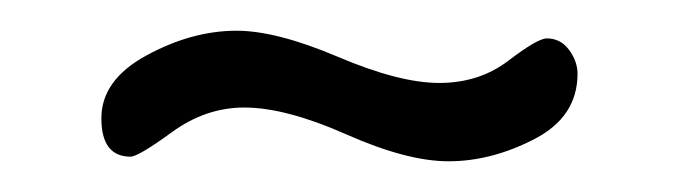

<svg xmlns="http://www.w3.org/2000/svg" viewBox="-20 -320 441 125"><path d="M139 -250Q114 -250 92 -234Q70 -218 65 -218Q46 -218 46 -243Q46 -268 75.5 -284Q105 -300 134 -300Q160 -300 200 -283Q240 -266 266 -266Q292 -266 311 -280.5Q330 -295 336 -295Q345 -295 350.5 -287.5Q356 -280 356 -272Q356 -244 328 -229.5Q300 -215 272 -215Q245 -215 205.5 -232.5Q166 -250 139 -250Z"/></svg>

Font: Dosis
Style: Book
Weight: 400
Designer: EdgarTolentino, PabloImpallari, IginoMarini
Foundry: EdgarTolentino, PabloImpallari, IginoMarini
Version: Version 1.007